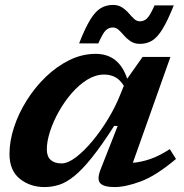

<svg xmlns="http://www.w3.org/2000/svg" viewBox="-20 -747 745 779"><path d="M388.5 -60.5 457.5 -236H443Q392.5 -157 353 -107.8Q313.5 -58.5 281.2 -32.5Q249 -6.5 219.8 2.8Q190.5 12 160.5 12Q102.5 12 60.5 -21.5Q18.5 -55 18.5 -122.5Q18.5 -174.5 37 -231Q55.5 -287.5 88.8 -340.2Q122 -393 166.2 -435.5Q210.5 -478 261.8 -503.2Q313 -528.5 368 -528.5Q463 -528.5 496 -427.5L558.5 -516H671.5L519 -86.5Q554.5 -89.5 591 -102.2Q627.5 -115 669 -142L694 -102Q612.5 -33.5 550.8 -10.8Q489 12 445 12Q400 12 386.2 -4.2Q372.5 -20.5 388.5 -60.5ZM170 -141Q170 -112 185.8 -98Q201.5 -84 229.5 -84Q255.5 -84 288.5 -109.2Q321.5 -134.5 355.8 -175.8Q390 -217 419.8 -266.5Q449.5 -316 468.5 -364.5L482.5 -399Q466 -425 446 -434.8Q426 -444.5 402.5 -444.5Q368 -444.5 334.2 -423.8Q300.5 -403 271 -369Q241.5 -335 218.8 -294.5Q196 -254 183 -213.8Q170 -173.5 170 -141ZM685 -725Q660 -662.5 639.2 -628.8Q618.5 -595 596.8 -582Q575 -569 548 -569Q526 -569 510.8 -579Q495.5 -589 484 -602.2Q472.5 -615.5 461.8 -625.5Q451 -635.5 438 -635.5Q421.5 -635.5 409.2 -624Q397 -612.5 379 -571H301Q325.5 -633.5 346.2 -667.2Q367 -701 389 -714Q411 -727 438.5 -727Q460 -727 475.2 -717Q490.5 -707 502 -693.8Q513.5 -680.5 524 -670.5Q534.5 -660.5 547.5 -660.5Q564 -660.5 576.2 -672Q588.5 -683.5 607 -725Z"/></svg>

Font: Newsreader Caption SemiBold
Style: Italic
Weight: 600
Italic angle: -17°
Designer: Hugues Gentile
Foundry: Production Type
Version: Version 1.001